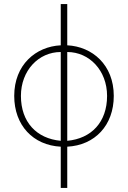

<svg xmlns="http://www.w3.org/2000/svg" viewBox="-20 -705 630 945"><path d="M279 -685V-482C156 -476 50 -386 50 -233C50 -88 143 10 279 17V220H311V17C447 10 540 -88 540 -233C540 -386 434 -476 311 -482V-685ZM83 -233C83 -358 170 -449 279 -449V-12C160 -23 83 -104 83 -233ZM311 -12V-449C420 -449 507 -358 507 -233C507 -104 430 -23 311 -12Z"/></svg>

Font: Kreadon Extra Light
Style: Regular
Weight: 200
Designer: kohakuno
Foundry: StudioGnu
Version: Version 1.000;Glyphs 3.1.2 (3151)